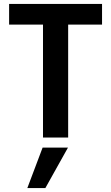

<svg xmlns="http://www.w3.org/2000/svg" viewBox="-20 -694 560 969"><path d="M209 255H118L195 51H323ZM495 -570H324V0H197V-570H26V-674H495Z"/></svg>

Font: Hind Vadodara SemiBold
Style: Regular
Weight: 600
Designer: Hitesh Malaviya
Foundry: Indian Type Foundry
Version: Version 1.001;PS 1.0;hotconv 1.0.86;makeotf.lib2.5.63406; tt